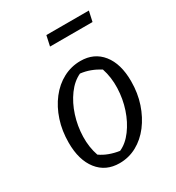

<svg xmlns="http://www.w3.org/2000/svg" viewBox="-167 -784 823 896"><g transform="rotate(-30 245.0 -335.5)"><path d="M216 9Q142 9 99.5 -45Q57 -99 57 -192Q57 -256 75 -311Q93 -366 125.5 -408Q158 -450 201.5 -473Q245 -496 295 -496Q368 -496 410.5 -443Q453 -390 453 -296Q453 -232 434.5 -177Q416 -122 384 -80Q352 -38 309 -14.5Q266 9 216 9ZM246 -40Q284 -57 314 -97.5Q344 -138 361.5 -190.5Q379 -243 381 -300.5Q383 -358 366 -409Q342 -424 316.5 -433.5Q291 -443 264 -446Q225 -428 195 -387Q165 -346 148 -293Q131 -240 129.5 -183.5Q128 -127 145 -78Q166 -63 192 -53.5Q218 -44 246 -40ZM206 -625 218 -680H447L435 -625Z"/></g></svg>

Font: Piazzolla Thin
Style: Italic
Weight: 400
Italic angle: -11.3°
Version: Version 2.005